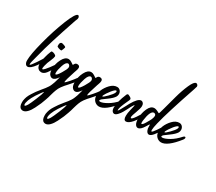

<svg xmlns="http://www.w3.org/2000/svg" viewBox="-143 -807 1432 1274"><g transform="rotate(30 573.5 -170.0)"><path d="M100.1 -181.2Q95.2 -155.3 65.2 -113.3Q35.2 -71.3 13.2 -71.3Q0 -71.3 -6.8 -87.9Q-9.8 -93.8 -9.8 -106.9Q-9.8 -152.8 17.3 -256.8Q44.4 -360.8 79.3 -448.5Q114.3 -536.1 133.3 -536.1Q136.2 -536.1 139.2 -533.2Q144.5 -527.3 144.5 -520Q144.5 -516.1 143.3 -512Q142.1 -507.8 139.4 -501.7Q136.7 -495.6 135.7 -492.7Q61.5 -275.4 37.6 -176.8Q35.6 -169.4 30 -148.4Q24.4 -127.4 21.2 -114.3Q18.1 -101.1 18.1 -94.7Q18.1 -89.8 20 -89.8Q25.9 -89.8 53.5 -131.1Q81.1 -172.4 86.4 -185.1Q88.9 -191.4 92.8 -193.4Q96.7 -195.3 99.1 -191.9Q101.6 -188.5 100.1 -181.2Z M166 -305.7Q166 -303.2 160.6 -289.1Q160.6 -289.1 154.3 -276.4Q154.3 -276.4 152.8 -276.4Q145 -276.4 131.8 -280.8Q118.7 -285.2 118.7 -291Q118.7 -300.3 119.1 -305.7Q119.6 -311 123.3 -316.2Q127 -321.3 133.3 -321.3Q135.3 -321.3 140.1 -320.3Q141.6 -319.8 153.8 -315.9Q166 -312 166 -305.7ZM93.8 -88.4Q73.2 -99.1 73.2 -131.8Q73.2 -155.8 88.9 -208.5Q98.6 -238.3 103 -239.7H106.4Q115.7 -239.7 126.7 -234.1Q137.7 -228.5 137.7 -221.7Q137.7 -211.9 126.7 -186.3Q115.7 -160.6 115.2 -158.7Q104.5 -124.5 104.5 -113.8Q104.5 -106.4 108.4 -106.4Q113.3 -106.4 124 -118.2Q134.8 -129.9 144.3 -142.8Q153.8 -155.8 164.1 -170.4Q174.3 -185.1 174.8 -186Q182.1 -195.3 186.5 -195.3Q191.4 -195.3 191.4 -188.5Q191.4 -179.7 184.6 -168.9Q181.2 -163.6 173.8 -149.9Q166.5 -136.2 160.6 -126.7Q154.8 -117.2 146.7 -106.4Q138.7 -95.7 129.2 -90.1Q119.6 -84.5 109.9 -84.5Q105 -84.5 97.7 -86.9Z M234.9 -118.7Q213.9 -86.4 194.8 -86.4Q186 -86.4 177.7 -93.3Q162.1 -105.5 162.1 -140.6Q162.1 -179.7 180.7 -215.8Q199.2 -252 225.6 -252Q236.8 -252 249 -244.1Q267.1 -231.9 267.6 -231.9Q268.1 -231.9 268.6 -232.7Q269 -233.4 270 -235.1Q271 -236.8 272 -238.3Q278.3 -251.5 291 -251.5Q294.9 -251.5 297.4 -251Q312 -248.5 312 -233.4Q312 -228 310.3 -221.4Q308.6 -214.8 305.4 -206.3Q302.2 -197.8 301.8 -196.3Q276.9 -121.6 276.9 -106V-104.5Q282.7 -104.5 305.4 -131.1Q328.1 -157.7 336.9 -170.9Q340.3 -176.3 347.9 -184.3Q355.5 -192.4 360.4 -192.4Q362.3 -192.4 364.3 -190.4Q365.2 -189.5 365.2 -186Q365.2 -178.2 354.2 -161.9Q343.3 -145.5 331.8 -131.8Q320.3 -118.2 304.9 -101.1Q289.6 -84 289.1 -83.5Q280.3 -73.7 273.4 -63.5Q266.6 -53.2 262.5 -45.9Q258.3 -38.6 254.2 -26.9Q250 -15.1 248 -9Q246.1 -2.9 241.7 12.5Q237.3 27.8 235.4 35.2L228 57.1Q221.7 76.2 214.4 93.3Q207 110.4 193.6 137.5Q180.2 164.6 164.1 180.9Q147.9 197.3 131.8 197.3Q125.5 197.3 118.7 194.3Q100.1 185.5 100.1 150.9Q100.1 142.1 100.6 138.2Q103 122.1 108.6 106.9Q114.3 91.8 126.7 73Q139.2 54.2 144 46.9Q148.9 39.6 168.2 15.9Q187.5 -7.8 188.5 -8.8Q197.3 -20 203.6 -30.3Q210 -40.5 214.8 -53.2Q219.7 -65.9 221.9 -72Q224.1 -78.1 228.8 -95.5Q233.4 -112.8 234.9 -118.7ZM242.2 -223.6Q239.3 -224.6 237.3 -224.6Q220.2 -224.6 208.3 -188.7Q196.3 -152.8 196.3 -130.9Q196.3 -120.1 200.7 -120.1Q210 -120.1 231 -154.8Q252 -189.5 252.9 -202.6V-205.6Q252.9 -216.3 242.2 -223.6ZM122.6 141.6Q121.6 148.4 121.6 150.9Q121.6 161.6 126.5 161.6Q133.3 161.6 143.1 144.5Q151.9 129.9 171.4 82.5Q190.9 35.2 192.9 21.5V21Q192.9 20 192.4 20Q190.9 20 186.8 24.9Q182.6 29.8 179.2 34.7L175.8 39.6Q129.4 103 122.6 141.6Z M408.7 -118.7Q387.7 -86.4 368.7 -86.4Q359.9 -86.4 351.6 -93.3Q335.9 -105.5 335.9 -140.6Q335.9 -179.7 354.5 -215.8Q373 -252 399.4 -252Q410.6 -252 422.9 -244.1Q440.9 -231.9 441.4 -231.9Q441.9 -231.9 442.4 -232.7Q442.9 -233.4 443.8 -235.1Q444.8 -236.8 445.8 -238.3Q452.1 -251.5 464.8 -251.5Q468.8 -251.5 471.2 -251Q485.8 -248.5 485.8 -233.4Q485.8 -228 484.1 -221.4Q482.4 -214.8 479.2 -206.3Q476.1 -197.8 475.6 -196.3Q450.7 -121.6 450.7 -106V-104.5Q456.5 -104.5 479.2 -131.1Q502 -157.7 510.7 -170.9Q514.2 -176.3 521.7 -184.3Q529.3 -192.4 534.2 -192.4Q536.1 -192.4 538.1 -190.4Q539.1 -189.5 539.1 -186Q539.1 -178.2 528.1 -161.9Q517.1 -145.5 505.6 -131.8Q494.1 -118.2 478.8 -101.1Q463.4 -84 462.9 -83.5Q454.1 -73.7 447.3 -63.5Q440.4 -53.2 436.3 -45.9Q432.1 -38.6 428 -26.9Q423.8 -15.1 421.9 -9Q419.9 -2.9 415.5 12.5Q411.1 27.8 409.2 35.2L401.9 57.1Q395.5 76.2 388.2 93.3Q380.9 110.4 367.4 137.5Q354 164.6 337.9 180.9Q321.8 197.3 305.7 197.3Q299.3 197.3 292.5 194.3Q273.9 185.5 273.9 150.9Q273.9 142.1 274.4 138.2Q276.9 122.1 282.5 106.9Q288.1 91.8 300.5 73Q313 54.2 317.9 46.9Q322.8 39.6 342 15.9Q361.3 -7.8 362.3 -8.8Q371.1 -20 377.4 -30.3Q383.8 -40.5 388.7 -53.2Q393.6 -65.9 395.8 -72Q397.9 -78.1 402.6 -95.5Q407.2 -112.8 408.7 -118.7ZM416 -223.6Q413.1 -224.6 411.1 -224.6Q394 -224.6 382.1 -188.7Q370.1 -152.8 370.1 -130.9Q370.1 -120.1 374.5 -120.1Q383.8 -120.1 404.8 -154.8Q425.8 -189.5 426.8 -202.6V-205.6Q426.8 -216.3 416 -223.6ZM296.4 141.6Q295.4 148.4 295.4 150.9Q295.4 161.6 300.3 161.6Q307.1 161.6 316.9 144.5Q325.7 129.9 345.2 82.5Q364.7 35.2 366.7 21.5V21Q366.7 20 366.2 20Q364.7 20 360.6 24.9Q356.4 29.8 353 34.7L349.6 39.6Q303.2 103 296.4 141.6Z M664.1 -185.1Q669.9 -191.4 674.8 -191.4Q681.2 -191.4 681.2 -184.6Q681.2 -177.7 674.3 -168.9Q603.5 -79.1 555.7 -79.1Q544.4 -79.1 534.7 -84Q504.4 -99.6 504.4 -140.1Q504.4 -157.7 511.2 -174.3Q522.9 -203.6 546.6 -228.3Q570.3 -252.9 597.2 -252.9Q611.8 -252.9 621.1 -242.2Q630.4 -231.4 630.4 -216.8Q630.4 -205.6 624.5 -195.3Q612.8 -176.8 581.8 -154.5Q550.8 -132.3 546.4 -128.4Q538.1 -120.6 538.1 -115.7Q538.1 -110.8 546.9 -110.8Q564.9 -110.8 598.4 -129.9Q631.8 -148.9 664.1 -185.1ZM554.7 -177.7Q541.5 -157.2 541.5 -150.9Q541.5 -148.9 543 -148.9Q549.8 -148.9 574.5 -174.1Q599.1 -199.2 605 -212.4Q607.9 -218.3 607.9 -222.7Q607.9 -229 603 -229Q599.1 -229 591.8 -223.1Q576.7 -210.4 554.7 -177.7Z M834.5 -192.4Q836.9 -192.4 840.8 -188.5Q844.7 -184.6 844.2 -182.6Q831.1 -141.1 805.7 -111.8Q780.3 -82.5 761.2 -82.5Q741.7 -82.5 741.7 -115.7Q741.7 -135.7 748.5 -163.1Q757.8 -198.7 757.8 -202.1Q757.8 -205.1 756.8 -205.1Q753.4 -205.1 740.7 -182.6Q740.7 -182.1 731.2 -163.6Q721.7 -145 713.4 -130.4Q705.1 -115.7 692.1 -101.8Q679.2 -87.9 668.5 -87.9Q659.2 -87.9 651.9 -97.2Q645 -106 645 -125Q645 -167.5 674.3 -237.3Q676.8 -243.7 680.7 -245.1Q684.6 -246.6 687.3 -245.6Q689.9 -244.6 697.8 -240.7Q712.9 -233.4 712.9 -224.6Q712.9 -219.7 701.7 -197.3Q676.3 -142.6 676.3 -124.5Q676.3 -121.1 677.2 -118.2Q680.7 -120.1 689.9 -136Q699.2 -151.9 710.4 -173.3Q721.7 -194.8 722.2 -195.8Q755.4 -254.4 779.8 -254.4Q789.1 -254.4 796.4 -245.6Q802.7 -237.8 802.7 -224.6Q802.7 -207.5 789.1 -171.9Q775.4 -136.2 775.4 -127.4Q775.4 -121.6 777.8 -119.1Q778.3 -118.7 780.3 -118.7Q788.1 -118.7 806.6 -145.8Q825.2 -172.9 834.5 -192.4Z M1010.7 -182.1Q1005.9 -167.5 994.9 -146Q983.9 -124.5 966.8 -104Q949.7 -83.5 936 -83.5Q923.8 -83.5 915.5 -100.1Q909.7 -111.8 909.7 -130.4V-141.1Q909.7 -145.5 908.7 -145.5Q906.2 -145.5 893.1 -123Q870.6 -85 850.1 -85Q838.9 -85 831.1 -96.7Q821.3 -110.8 821.3 -142.1Q821.3 -182.6 837.6 -218.5Q854 -254.4 880.4 -254.4H884.3Q887.2 -253.9 892.1 -252.9L900.9 -250Q905.8 -248 910.6 -245.4Q915.5 -242.7 918.5 -241.2Q921.4 -239.7 922.9 -239.7Q925.3 -239.7 937.7 -286.1Q950.2 -332.5 965.3 -388.4Q980.5 -444.3 1001 -490.7Q1021.5 -537.1 1038.1 -537.1Q1043.9 -537.1 1048.8 -531.7Q1053.7 -526.9 1053.7 -519Q1053.7 -515.6 1045.4 -491.7Q971.2 -274.4 947.3 -175.8Q938 -137.7 938 -120.6Q938 -110.4 941.9 -110.4Q947.8 -110.4 966.8 -137.9Q985.8 -165.5 995.6 -184.1Q1001 -193.8 1007.8 -193.4Q1014.2 -192.4 1010.7 -182.1ZM894 -226.6Q866.7 -226.1 856 -145.5Q855 -134.8 855 -131.8Q855 -120.6 859.4 -120.6Q866.7 -120.6 881.3 -145Q896 -169.4 902.3 -183.1Q909.2 -200.2 909.2 -209.5Q909.2 -224.6 894 -226.6Z M1140.1 -185.1Q1146 -191.4 1150.9 -191.4Q1157.2 -191.4 1157.2 -184.6Q1157.2 -177.7 1150.4 -168.9Q1079.6 -79.1 1031.7 -79.1Q1020.5 -79.1 1010.7 -84Q980.5 -99.6 980.5 -140.1Q980.5 -157.7 987.3 -174.3Q999 -203.6 1022.7 -228.3Q1046.4 -252.9 1073.2 -252.9Q1087.9 -252.9 1097.2 -242.2Q1106.4 -231.4 1106.4 -216.8Q1106.4 -205.6 1100.6 -195.3Q1088.9 -176.8 1057.9 -154.5Q1026.9 -132.3 1022.5 -128.4Q1014.2 -120.6 1014.2 -115.7Q1014.2 -110.8 1022.9 -110.8Q1041 -110.8 1074.5 -129.9Q1107.9 -148.9 1140.1 -185.1ZM1030.8 -177.7Q1017.6 -157.2 1017.6 -150.9Q1017.6 -148.9 1019 -148.9Q1025.9 -148.9 1050.5 -174.1Q1075.2 -199.2 1081.1 -212.4Q1084 -218.3 1084 -222.7Q1084 -229 1079.1 -229Q1075.2 -229 1067.9 -223.1Q1052.7 -210.4 1030.8 -177.7Z"/></g></svg>

Font: Sintesa 2
Style: 2
Weight: 400
Version: Version 001.000